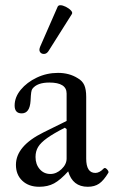

<svg xmlns="http://www.w3.org/2000/svg" viewBox="-20 -704 435 735"><path d="M130 11Q90 11 65.5 -12Q41 -35 41 -73Q41 -145 146 -197L235 -241V-346Q235 -388 169 -388Q122 -388 104 -364Q101 -360 99.5 -350.5Q98 -341 97 -318Q94 -270 63 -270Q36 -270 36 -300Q36 -332 59.5 -360.5Q83 -389 121 -407Q159 -425 202 -425Q245 -425 277 -405Q295 -395 302.5 -378.5Q310 -362 310 -333V-97Q310 -42 345 -42Q361 -42 377 -59Q382 -64 389.5 -56Q397 -48 395 -43Q377 -13 359.5 -1Q342 11 316 11Q258 11 241 -48Q211 -15 187 -2Q163 11 130 11ZM173 -38Q196 -38 215.5 -56.5Q235 -75 235 -97V-210L228 -215Q185 -193 160.5 -175.5Q136 -158 126 -141.5Q116 -125 116 -103Q116 -75 132 -56.5Q148 -38 173 -38ZM166 -509Q159 -498 149 -497.5Q139 -497 133.5 -504.5Q128 -512 134 -526L201 -679Q204 -684 211 -684Q220 -684 232 -678Q244 -672 251.5 -664Q259 -656 255 -650Z"/></svg>

Font: Junicode
Style: Regular
Weight: 400
Designer: Peter S. Baker
Version: Version 2.100; ttfautohint (v1.8.4)